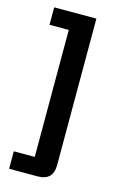

<svg xmlns="http://www.w3.org/2000/svg" viewBox="-106 -582 484 763"><g transform="rotate(15 136.0 -201.0)"><path d="M12.2 132V60.2H98.4V-462.2H19.2V-534H192.8V68.2Q192.8 132 129.4 132Z"/></g></svg>

Font: Mozilla Headline ExtraLight
Style: Regular
Weight: 200
Designer: Studio DRAMA
Foundry: Studio DRAMA
Version: Version 1.000